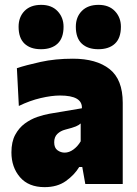

<svg xmlns="http://www.w3.org/2000/svg" viewBox="-20 -757 564 790"><path d="M163.5 13Q97.5 13 62.2 -28Q27 -69 27 -130Q27 -173.5 42.5 -202.2Q58 -231 82.2 -248.8Q106.5 -266.5 133.5 -275.8Q160.5 -285 183.5 -289L317 -311.5Q319.5 -364 227 -364Q192.5 -364 147.5 -353.5Q102.5 -343 57.5 -321L49.5 -476.5Q87 -489 147 -502.2Q207 -515.5 280 -515.5Q376.5 -515.5 430.8 -472.8Q485 -430 485 -334V0H331L318.5 -70H306Q286.5 -37.5 251.2 -12.2Q216 13 163.5 13ZM246 -129Q264.5 -129 282 -141.8Q299.5 -154.5 312 -175.5V-249Q304.5 -242 292 -236.8Q279.5 -231.5 248 -223.5Q229 -218.5 216 -206Q203 -193.5 203 -171.5Q203 -148.5 216.5 -138.8Q230 -129 246 -129ZM384.5 -554.5Q341 -554.5 316.5 -577.5Q292 -600.5 292 -647Q292 -687 316.8 -712Q341.5 -737 385.5 -737Q428.5 -737 453 -711Q477.5 -685 477.5 -647Q477.5 -600.5 453 -577.5Q428.5 -554.5 384.5 -554.5ZM148.5 -554.5Q105 -554.5 80.8 -577.5Q56.5 -600.5 56.5 -647Q56.5 -687 81 -712Q105.5 -737 149.5 -737Q192.5 -737 217 -711Q241.5 -685 241.5 -647Q241.5 -600.5 217 -577.5Q192.5 -554.5 148.5 -554.5Z"/></svg>

Font: Heraclito ExtraBold
Style: Regular
Weight: 800
Designer: Kostas Bartsokas (font) & Cristiano Sobral (main changes)
Foundry: Kostas Bartsokas (font) & Cristiano Sobral (main changes)
Version: Version 1.00;July 8, 2020;FontCreator 13.0.0.2655 64-bit